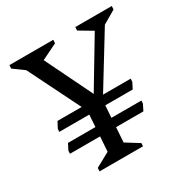

<svg xmlns="http://www.w3.org/2000/svg" viewBox="-144 -734 832 857"><g transform="rotate(-30 272.0 -306.0)"><path d="M128 0 129 -17.4 203 -58 208.2 -134.1H53L54 -150L69.6 -180.5H211L215.1 -242.5H60.6L61.6 -257.6L78 -288.9H202.7L70.7 -554.6L15.9 -594.6L16.9 -612H243L242 -594.6L160.3 -554.6L278.4 -312.5L423.4 -554.2L355.5 -594.6L356.5 -612H544.4L543.4 -594.6L476.1 -555.2L312.9 -288.9H455.5L454.5 -273L439 -242.5H297.7L293.5 -180.5H448L447 -165.4L431.4 -134.1H290.7L285.5 -58L353 -16L352 0Z"/></g></svg>

Font: Ancizar Serif Light
Style: Italic
Weight: 300
Italic angle: -4°
Designer: Cesar Puertas, Viviana Monsalve, Julian Moncada, Julian Prieto, Jose Castro, Felipe Aragon, Mariel Hernandez, Sara Alarc
Version: Version 8.100